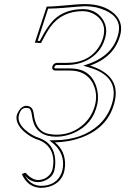

<svg xmlns="http://www.w3.org/2000/svg" viewBox="-20 -678 607 931"><path d="M85.9 166 103 159.2Q133.3 192.9 162.6 194.8Q203.1 194.8 226.1 162.6Q232.4 152.8 234.4 144Q252 62.5 201.2 19.5Q188.5 9.3 173.3 2.9Q128.4 -10.3 93.3 -43Q54.2 -80.6 61 -118.2Q75.7 -160.6 105 -165Q133.3 -165 140.6 -140.1Q143.1 -131.8 144.5 -120.1Q153.8 -49.3 202.6 -32.2Q224.1 -25.4 253.4 -24.9Q332 -24.9 388.7 -78.6Q429.7 -118.2 442.4 -175.8Q454.1 -231.4 426.8 -280.3Q393.6 -335.4 320.3 -335.9H247.6Q231 -337.9 233.4 -354Q238.8 -372.1 255.4 -373H302.2Q417 -373 465.8 -460.9Q477.5 -482.9 482.4 -505.9Q495.1 -565.4 447.8 -602.1Q418.5 -623.5 381.8 -624Q280.3 -624 224.1 -547.4Q206.1 -522.5 178.7 -469.2L148.9 -471.2L206.5 -646Q240.7 -646 342.3 -655.8Q369.1 -658.2 391.1 -658.2Q483.4 -658.2 534.7 -611.3Q576.2 -572.3 564.9 -516.1Q539.6 -403.3 416.5 -359.9Q562.5 -314 537.6 -191.9Q510.3 -62 376.5 -11.7Q314.9 11.2 246.6 12.2Q298.8 55.7 295.4 126Q294.4 138.2 292.5 148.9Q279.8 208 218.8 227.1Q198.7 232.9 178.7 232.9Q114.7 231.4 85.9 166ZM100.1 171.9Q127.9 222.2 178.7 223.1Q243.7 223.1 271.5 175.3Q279.3 161.6 282.7 147Q296.4 81.5 253.9 33.2Q247.1 25.4 240.2 19.5L219.2 2.4L246.6 2Q378.9 0.5 459.5 -72.8Q512.2 -122.1 527.8 -193.8Q550.8 -303.2 428.7 -345.7Q420.9 -348.1 413.6 -350.6L383.8 -359.4L413.1 -369.6Q531.2 -412.1 554.7 -518.1Q570.3 -591.3 491.2 -627.4Q469.7 -636.7 445.3 -642.6Q418 -647.9 391.1 -647.9Q379.4 -647.9 285.6 -639.6Q249.5 -636.7 213.4 -636.2L162.6 -480L172.9 -479.5Q215.8 -563.5 254.9 -594.2Q305.7 -633.3 381.8 -633.8Q441.9 -633.8 475.6 -587.9Q495.1 -560.1 495.1 -526.9Q494.6 -515.1 492.2 -503.9Q476.6 -431.2 413.6 -392.1Q366.2 -363.3 302.2 -362.8H255.4Q246.1 -361.3 243.2 -352.1Q244.1 -346.2 247.6 -346.2H320.3Q417 -346.2 446.3 -260.3Q455.1 -233.4 455.1 -205.1Q455.1 -188 452.1 -173.8Q430.7 -73.7 336.4 -32.7Q294.9 -15.1 253.4 -15.1Q161.1 -15.1 140.1 -91.3Q136.7 -104.5 134.8 -118.7Q130.9 -149.4 119.6 -153.3Q113.8 -154.8 105 -154.8Q81.5 -154.8 72.3 -121.6Q71.3 -118.7 70.8 -115.7Q64.9 -83 100.1 -50.3Q134.8 -18.6 176.3 -6.8L176.8 -6.3Q241.7 20 247.6 95.2Q249.5 120.6 244.1 146Q236.8 180.2 198.7 197.3Q181.2 205.1 162.6 205.1Q125 204.1 100.1 171.9Z"/></svg>

Font: Linux Biolinum Outline O
Style: Italic
Weight: 400
Italic angle: -12°
Designer: Philipp H. Poll
Foundry: Philipp H. Poll
Version: Version 0.6.2